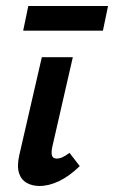

<svg xmlns="http://www.w3.org/2000/svg" viewBox="-20 -611 379 638"><path d="M111 7Q87 7 68.5 -3.5Q50 -14 43 -36.5Q36 -59 44 -95L119 -421H222L154 -124Q150 -106 152.5 -95Q155 -84 169 -84Q177 -84 186.5 -88Q196 -92 211 -103L245 -59Q211 -26 177 -9.5Q143 7 111 7ZM57 -509 74 -591H339L322 -509Z"/></svg>

Font: Ysabeau Office
Style: Bold Italic
Weight: 700
Italic angle: -12°
Designer: Christian Thalmann (Catharsis Fonts)
Version: Version 2.001;gftools[0.9.30]; featfreeze: tnum,lnum,ss02